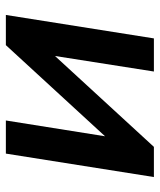

<svg xmlns="http://www.w3.org/2000/svg" viewBox="35 -580 545 655"><g transform="rotate(90 307.5 -252.5)"><path d="M31 0 111 -505H224L164 -123L131 -124L481 -505H584L504 0H391L452 -383L485 -382L134 0Z"/></g></svg>

Font: Mulish ExtraLight
Style: Italic
Weight: 200
Italic angle: -9°
Designer: Vernon Adams
Foundry: Vernon Adams
Version: Version 3.603